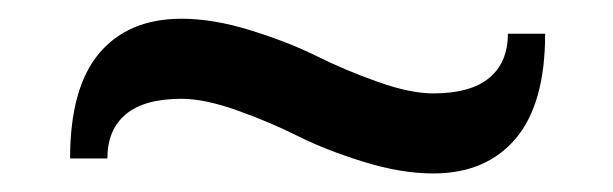

<svg xmlns="http://www.w3.org/2000/svg" viewBox="-20 -358 658 206"><path d="M444.8 -171.9Q410.6 -171.9 370.4 -184.3Q330.1 -196.8 299.8 -211.9Q269.5 -227.1 234.6 -239.5Q199.7 -252 174.8 -252Q134.8 -252 115 -235.4Q95.2 -218.8 95.2 -188H55.2Q55.2 -263.7 86.4 -300.8Q117.7 -337.9 174.8 -337.9Q209 -337.9 249 -325.4Q289.1 -313 319.6 -297.9Q350.1 -282.7 385 -270.3Q419.9 -257.8 444.8 -257.8Q484.9 -257.8 504.9 -274.4Q524.9 -291 524.9 -321.8H564.9Q564.9 -246.6 533.2 -209.2Q501.5 -171.9 444.8 -171.9Z"/></svg>

Font: El Messiri SemiBold
Style: Regular
Weight: 600
Designer: Mohamed Gaber
Foundry: Kief Type Foundry
Version: Version 2.007;PS 002.007;hotconv 1.0.88;makeotf.lib2.5.64775